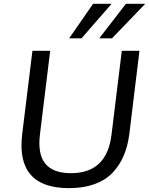

<svg xmlns="http://www.w3.org/2000/svg" viewBox="-20 -978 783 1009"><path d="M501.5 -776.4 641.6 -958H743.2L568.4 -776.4ZM343.3 -776.4 469.2 -958H566.4L408.2 -776.4ZM342.3 10.7Q62 10.7 96.7 -273.4L150.4 -710.9H243.7L189.9 -271.5Q177.2 -167 218.5 -117.4Q259.8 -67.9 353 -67.9Q541.5 -67.9 565.9 -269.5L620.1 -710.9H712.9L659.7 -274.4Q651.4 -209 629.6 -158.7Q607.9 -108.4 570.3 -68.8Q532.7 -30.3 475.3 -9.8Q418 10.7 342.3 10.7Z"/></svg>

Font: Ride
Style: Italic
Weight: 400
Version: Version 3.000